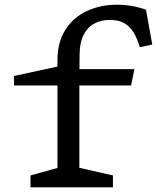

<svg xmlns="http://www.w3.org/2000/svg" viewBox="-20 -797 668 817"><path d="M109.8 -50.5 244.5 -88 224.5 -49.3V-463.3V-540.8Q224.5 -618.3 259.1 -671.6Q293.7 -724.8 351.3 -750.9Q409 -777 478 -777Q508.7 -777 539.4 -771.8Q570.2 -766.7 601.2 -755.7L628 -607.5L575 -596.2L569.7 -611.8Q557.8 -647.7 541.2 -669.7Q524.7 -691.7 501.8 -701.9Q479 -712.2 447.5 -712.2Q409.3 -712.2 380.6 -696.3Q351.8 -680.5 335.4 -647.9Q319 -615.3 318.7 -566L317.7 -463.3V-46.5L295.3 -88L460.5 -50.5V0H109.8ZM39.7 -473.7 268.3 -523.2V-502.8H552L537.8 -433.3H39.7Z"/></svg>

Font: Monaspace Xenon Var
Style: Regular
Weight: 400
Designer: Riley Cran and the Lettermatic Team
Version: Version 1.000 (Monaspace Xenon Var)